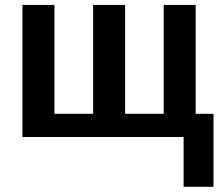

<svg xmlns="http://www.w3.org/2000/svg" viewBox="-20 -548 884 768"><path d="M69.8 0V-528.3H197.8V-92.8H352.5V-528.3H480.5V-92.8H634.8V-528.3H762.7V-92.8H834V199.2H714.4V0Z"/></svg>

Font: Liberation Sans
Style: Bold
Weight: 700
Designer: Steve Matteson
Foundry: Ascender Corporation
Version: Version 2.1.5